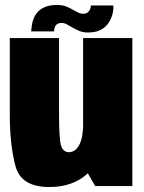

<svg xmlns="http://www.w3.org/2000/svg" viewBox="-20 -750 582 774"><path d="M363.5 0H513.5V-596.5H315V-85ZM218 -596.5H19.5V-284Q19.5 -169 41.8 -82.5Q64 4 178 4Q288.5 4 351 -68.8Q413.5 -141.5 413.5 -235.5L315.5 -257Q315.5 -196.5 299.8 -166.5Q284 -136.5 258 -136.5Q235 -136.5 226.5 -161.8Q218 -187 218 -291.5ZM334 -619Q361.5 -619 379.5 -626.8Q397.5 -634.5 408.8 -646.8Q420 -659 426.5 -673.2Q433 -687.5 435.5 -702.2Q438 -717 437 -728H346.5Q346.5 -722 343.5 -713.8Q340.5 -705.5 333.5 -700Q326.5 -694.5 315.5 -694.5Q305 -694.5 294.2 -699.8Q283.5 -705 271.2 -712.2Q259 -719.5 244.2 -724.8Q229.5 -730 210.5 -730Q183 -730 164.2 -722.8Q145.5 -715.5 134 -703.8Q122.5 -692 116.5 -677.5Q110.5 -663 108.5 -649Q106.5 -635 105.5 -623.5H198Q198 -630 200.2 -638.2Q202.5 -646.5 209.2 -652Q216 -657.5 228.5 -657.5Q239 -657.5 250 -651.5Q261 -645.5 273.5 -638.2Q286 -631 300.5 -625Q315 -619 334 -619Z"/></svg>

Font: Anybody Condensed Black
Style: Regular
Weight: 900
Width: 3
Designer: Tyler Finck
Foundry: Etcetera Type Company
Version: Version 1.113;gftools[0.9.25]